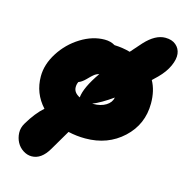

<svg xmlns="http://www.w3.org/2000/svg" viewBox="-103 -681 885 900"><g transform="rotate(15 339.0 -231.5)"><path d="M127.9 118.2Q106 118.2 86.2 105.2Q66.4 92.3 55.7 72Q44.9 51.8 43.7 26.9Q42.5 2 57.1 -22Q91.3 -79.6 128.9 -112.8Q73.2 -173.3 73.2 -255.9Q73.2 -314 109.4 -370.8Q145.5 -427.7 202.9 -463.4Q260.3 -499 318.8 -499Q347.7 -499 369.1 -485.8Q409.7 -484.4 445.8 -474.1Q451.7 -481.4 493.2 -527.8Q542.5 -581.1 590.8 -581.1Q623 -581.1 642.3 -564.7Q661.6 -548.3 664.8 -522.9Q668 -497.6 652.8 -463.6Q637.7 -429.7 605 -397Q601.1 -393.1 592.5 -385Q584 -377 580.1 -373Q605 -328.1 605 -266.1Q605 -164.1 531.5 -95.9Q458 -27.8 349.1 -27.8Q307.1 -27.8 266.1 -37.1Q256.8 -20 209 60.1Q175.3 118.2 127.9 118.2ZM244.1 -249Q244.1 -222.2 274.9 -207Q279.3 -255.9 335 -335.9Q332 -335.4 329.3 -334.5Q326.7 -333.5 324.2 -332.5Q321.8 -331.5 318.8 -329.6Q315.9 -327.6 314.2 -326.7Q312.5 -325.7 309.3 -322.8Q306.2 -319.8 304.4 -318.6Q302.7 -317.4 299.1 -313.7Q295.4 -310.1 293.9 -308.6Q292.5 -307.1 288.1 -302.7Q283.7 -298.3 282.2 -296.9Q265.6 -280.3 250 -274.9Q244.1 -263.2 244.1 -249ZM344.2 -193.8Q380.4 -193.8 405 -209Q429.7 -224.1 434.1 -249Q378.4 -209.5 338.9 -193.8Z"/></g></svg>

Font: Shantell Sans Irregular
Style: Regular
Weight: 800
Designer: Stephen Nixon, Anya Danilova, Shantell Martin
Foundry: Arrow Type
Version: Version 1.006;[9816181b4]